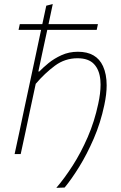

<svg xmlns="http://www.w3.org/2000/svg" viewBox="-20 -759 597 946"><path d="M257.5 166.5Q297.5 120 338 57Q378.5 -6 412 -83Q445.5 -160 464 -247.5Q475.5 -299.5 475.5 -342Q475.5 -353.5 474.5 -364.5Q470 -415 443 -443.5Q416 -472 362 -472Q300 -472 250.5 -435.2Q201 -398.5 156 -346L129 -220Q116.5 -160.5 105.5 -108.5Q94 -56.5 82 0H52Q64 -56.5 75.5 -109Q86.5 -161 99 -220.5L157.5 -494Q164 -524.5 170.2 -554Q176.5 -583.5 182.5 -612H71.5L77.5 -640H188.5Q193.5 -663.5 198.5 -686.5Q203.5 -709 208 -731L240 -739Q229 -688.5 219 -640H462.5L456.5 -612H213Q200.5 -555.5 187.5 -494L169 -407H174Q191 -425 218.8 -447.8Q246.5 -470.5 283.2 -487.2Q320 -504 364 -504Q455 -504 487.5 -433Q505.5 -393.5 505.5 -338.5Q505.5 -295 494 -241.5Q475.5 -153.5 442 -76.2Q408.5 1 370.5 62.5Q332.5 124 298.5 165Z"/></svg>

Font: Heraclito Thin
Style: Italic
Weight: 100
Italic angle: -12°
Designer: Kostas Bartsokas (font) & Cristiano Sobral (main changes)
Foundry: Kostas Bartsokas (font) & Cristiano Sobral (main changes)
Version: Version 1.00;July 8, 2020;FontCreator 13.0.0.2655 64-bit